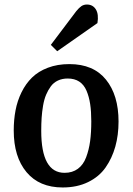

<svg xmlns="http://www.w3.org/2000/svg" viewBox="-20 -805 579 839"><path d="M313 -755.9Q325.7 -771.5 335.9 -778.3Q346.2 -785.2 359.9 -785.2Q385.7 -785.2 398.9 -763.9Q412.1 -742.7 405.8 -704.1L230 -581.1L202.1 -608.9ZM40 -234.9Q40 -281.2 47.9 -322.8Q55.7 -364.3 74 -401.6Q92.3 -439 119.9 -466.1Q147.5 -493.2 189.2 -509Q231 -524.9 283.2 -524.9Q388.2 -524.9 443.1 -457Q498 -389.2 498 -273.9Q498 -214.8 483.9 -164.3Q469.7 -113.8 441.4 -73.2Q413.1 -32.7 365 -9.3Q316.9 14.2 253.9 14.2Q151.9 14.2 95.9 -52.7Q40 -119.6 40 -234.9ZM262.2 -49.8Q296.4 -49.8 320.3 -67.4Q344.2 -85 356.4 -117.7Q368.7 -150.4 373.8 -188Q378.9 -225.6 378.9 -274.9Q378.9 -317.9 374 -350.3Q369.1 -382.8 357.9 -408.9Q346.7 -435.1 326.2 -448.5Q305.7 -461.9 275.9 -461.9Q252 -461.9 233.2 -453.1Q214.4 -444.3 202.1 -427.7Q189.9 -411.1 181.4 -390.9Q172.9 -370.6 168.2 -343.3Q163.6 -315.9 161.9 -290Q160.2 -264.2 160.2 -232.9Q160.2 -49.8 262.2 -49.8Z"/></svg>

Font: Literata Book SemiBold
Style: Italic
Weight: 600
Italic angle: -3°
Designer: Latin by Veronika Burian and Jose Scaglione. Greek by Irene Vlachou. Cyrillic by Vera Evstafieva
Foundry: TypeTogether
Version: Version 1.003;PS 001.003;hotconv 1.0.88;makeotf.lib2.5.64775